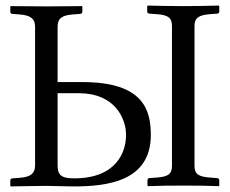

<svg xmlns="http://www.w3.org/2000/svg" viewBox="-20 -668 826 690"><path d="M106 -572V-74C106 -46 92 -32 51 -29L25 -27C20 -27 17 -24 17 -19V0L19 2C19 2 120 0 148 0C177 0 208 2 244 2C365 2 522 -16 522 -183C522 -272 496 -373 277 -373H187V-572C187 -602 203 -613 241 -616L268 -618C272 -618 276 -621 276 -626V-645L274 -646C274 -646 187 -645 148 -645C112 -645 19 -646 19 -646L17 -645V-626C17 -621 20 -618 25 -618L51 -616C91 -613 106 -600 106 -572ZM187 -333H264C392 -333 433 -243 433 -183C433 -121 398 -27 246 -27C191 -27 187 -46 187 -79ZM679 -575C679 -603 694 -614 734 -617L760 -619C765 -619 768 -622 768 -627V-646L766 -648C717 -647 688 -646 638 -646C588 -646 561 -647 511 -648L509 -646V-627C509 -622 513 -619 517 -619L544 -617C583 -614 598 -605 598 -575V-72C598 -44 586 -33 544 -30L517 -28C513 -28 510 -25 510 -20V-1L512 1C561 -1 589 -1 639 -1C689 -1 718 -1 766 1L768 -1V-20C768 -25 764 -28 760 -28L734 -30C694 -33 679 -42 679 -72Z"/></svg>

Font: Linux Libertine O C
Style: Regular
Weight: 400
Designer: Philipp H. Poll
Foundry: Philipp H. Poll
Version: Version 4.0.3